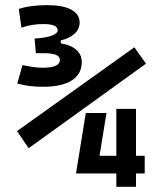

<svg xmlns="http://www.w3.org/2000/svg" viewBox="-20 -723 626 743"><path d="M153.3 -387.2Q121.6 -386.7 94.7 -390.1Q67.9 -393.6 46.9 -399.9L66.9 -471.2Q82 -468.3 101.8 -464.6Q121.6 -460.9 146.5 -460.9Q211.9 -460.9 211.9 -491.7Q211.9 -517.1 149.9 -517.1H118.7L113.8 -573.7Q161.1 -577.1 182.1 -585.7Q203.1 -594.2 203.1 -606Q203.1 -629.9 148.4 -629.9Q101.1 -629.9 63 -615.7L52.7 -688.5Q77.1 -696.3 104.7 -699.7Q132.3 -703.1 163.1 -703.1Q223.1 -703.1 255.6 -685.8Q288.1 -668.5 288.1 -635.7Q288.1 -610.4 268.1 -592Q248 -573.7 215.3 -566.9V-555.2Q252 -549.8 274.2 -531.2Q296.4 -512.7 296.4 -482.4Q296.4 -437 259 -412.6Q221.7 -388.2 153.3 -387.2ZM90.8 -149.4 45.9 -215.8 500 -540 544.9 -476.6ZM273.4 -51.8 274.4 -53.7 312 -285.6H392.1L365.2 -120.1H430.2V-301.8H506.3V-120.1H540V-51.8H506.3V0H430.2V-51.8Z"/></svg>

Font: Caskaydia Cove
Style: Regular
Weight: 400
Monospace: yes
Designer: Aaron Bell
Foundry: Saja Typeworks
Version: Version 4.300; ttfautohint (v1.8.3)